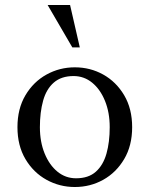

<svg xmlns="http://www.w3.org/2000/svg" viewBox="-20 -740 600 770"><path d="M280 -470Q342 -470 394 -441Q446 -412 478 -358Q510 -304 510 -230Q510 -156 478 -102Q446 -48 394 -19Q342 10 280 10Q219 10 166.5 -19Q114 -48 82 -102Q50 -156 50 -230Q50 -304 82 -358Q114 -412 166.5 -441Q219 -470 280 -470ZM285 -25Q335 -25 364.5 -51.5Q394 -78 407 -124Q420 -170 420 -230Q420 -289 401 -335.5Q382 -382 349.5 -408.5Q317 -435 275 -435Q226 -435 196 -409Q166 -383 153 -336.5Q140 -290 140 -230Q140 -171 159 -124.5Q178 -78 210.5 -51.5Q243 -25 285 -25ZM270 -550 171 -720H261L300 -550Z"/></svg>

Font: Brygada 1918
Style: Regular
Weight: 400
Designer: Mateusz Machalski | Borys Kosmynka | Przemek Hoffer
Foundry: NIEPODLEGLA 2018
Version: Version 3.006